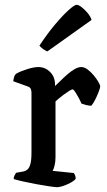

<svg xmlns="http://www.w3.org/2000/svg" viewBox="-20 -779 445 799"><path d="M218 0Q210 0 186 -3.5Q162 -7 132 -12.5Q102 -18 75.5 -24Q49 -30 37 -34Q37 -42 40.5 -49Q44 -56 47 -60L75 -65Q86 -67 94 -73.5Q102 -80 106.5 -96.5Q111 -113 111 -145V-394Q111 -402 108 -409Q105 -416 96 -419L35 -441Q37 -455 40 -462Q43 -469 47 -472Q64 -482 92.5 -491Q121 -500 139 -500Q168 -500 188.5 -479.5Q209 -459 209 -427V-421Q219 -430 232.5 -443.5Q246 -457 261 -470Q276 -483 291 -491.5Q306 -500 318 -500Q331 -500 344.5 -490Q358 -480 370 -465.5Q382 -451 389.5 -438Q397 -425 397 -419Q397 -414 391 -398Q385 -382 376.5 -365Q368 -348 360 -339Q348 -339 336.5 -342.5Q325 -346 319 -348Q313 -362 305.5 -375.5Q298 -389 292 -398Q286 -407 282 -407Q278 -407 267.5 -400.5Q257 -394 245 -385Q233 -376 223.5 -368Q214 -360 211 -357V-125Q211 -105 207 -89.5Q203 -74 199 -68L287 -59Q289 -57 292 -50.5Q295 -44 295 -35Q289 -27 274.5 -19Q260 -11 244 -5.5Q228 0 218 0ZM177 -565Q167 -569 158 -576Q149 -583 144 -589Q177 -639 209 -677Q241 -715 265.5 -737Q290 -759 299 -759Q307 -759 320 -749Q333 -739 345 -724.5Q357 -710 361 -696Z"/></svg>

Font: Texturina Medium
Style: Regular
Weight: 500
Designer: Guillermo Torres Carreño
Foundry: Omnibus-Type
Version: Version 1.003